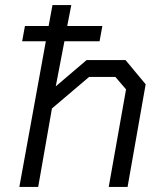

<svg xmlns="http://www.w3.org/2000/svg" viewBox="-20 -734 635 754"><path d="M552 -403 481 0H407L475 -383L433 -432H330L184 -308L130 0H56L160 -572H67L78 -632H171L186 -714H260L244 -632H382L371 -572H233L199 -395L320 -498H473Z"/></svg>

Font: Chakra Petch
Style: Italic
Weight: 400
Italic angle: -10°
Designer: Katatrad Aksorn Co.,Ltd.
Foundry: Cadson Demak Co.,Ltd.
Version: Version 1.000; ttfautohint (v1.6)